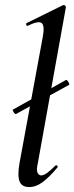

<svg xmlns="http://www.w3.org/2000/svg" viewBox="-20 -746 300 775"><path d="M45 -286Q41 -284 35 -293.5Q29 -303 33 -304L246 -423Q250 -425 256 -415Q262 -405 258 -403ZM98 9Q67 9 58.5 -15Q50 -39 59 -89L153 -599Q161 -643 148 -653Q135 -663 92 -642Q88 -640 86 -646Q84 -652 88 -653L234 -725Q239 -727 243 -723Q247 -719 246 -717L133 -89Q126 -60 131.5 -49Q137 -38 146 -38Q157 -38 171.5 -49Q186 -60 203 -77Q207 -81 211 -77Q215 -73 211 -69Q180 -32 153 -11.5Q126 9 98 9Z"/></svg>

Font: Cormorant Light SemiBold
Style: Italic
Weight: 600
Italic angle: -10°
Version: Version 4.000